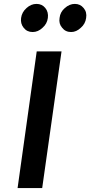

<svg xmlns="http://www.w3.org/2000/svg" viewBox="-20 -963 462 983"><path d="M70 0H196L295 -700H168ZM167 -943Q139 -943 116 -922Q92 -901 88 -871Q84 -842 101 -821Q118 -799 147 -799Q175 -799 198 -821Q221 -841 225 -871Q229 -901 212 -922Q195 -943 167 -943ZM363 -943Q336 -943 312 -922Q288 -901 285 -871Q280 -842 298 -821Q315 -799 344 -799Q371 -799 394 -821Q417 -841 421 -871Q426 -901 408 -922Q391 -943 363 -943Z"/></svg>

Font: Unageo
Style: Bold-Italic
Weight: 700
Designer: Richard Sepsi
Foundry: Richard Sepsi
Version: Version 2.000